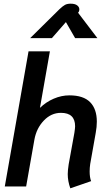

<svg xmlns="http://www.w3.org/2000/svg" viewBox="-20 -1013 589 1043"><path d="M348 -67Q348 -87 353 -120L384 -291Q388 -317 388 -327Q388 -400 311 -400Q258 -400 218 -358Q178 -316 167 -255L122 0H6L135 -734H251L197 -427Q230 -459 272 -477Q314 -495 357 -495Q433 -495 469.5 -458Q506 -421 506 -352Q506 -324 500 -291L470 -122Q467 -101 467 -82Q467 -49 475 -29L362 10Q348 -29 348 -67ZM303 -963Q321 -980 333 -986.5Q345 -993 364 -993Q387 -993 399 -984Q411 -975 411 -962Q411 -955 408 -949L404 -944L509 -806H388L338 -893L262 -806H144Z"/></svg>

Font: Niramit SemiBold
Style: Italic
Weight: 600
Italic angle: -10°
Designer: Katatrad Aksorn Co.,Ltd.
Foundry: Cadson Demak Co.,Ltd.
Version: Version 1.001; ttfautohint (v1.6)